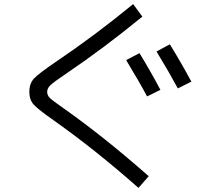

<svg xmlns="http://www.w3.org/2000/svg" viewBox="-20 -828 1040 936"><path d="M595 -535 660 -569Q715 -479 762 -390L697 -358Q661 -426 595 -535ZM743 -577 808 -612Q864 -521 913 -430L847 -397Q805 -475 743 -577ZM674 -747Q486 -593 301 -468Q242 -428 226 -413Q210 -398 210 -380Q210 -363 223.5 -350Q237 -337 290 -300Q486 -162 705 31L655 88Q447 -96 245 -239Q165 -295 144 -318.5Q123 -342 123 -380Q123 -421 146 -445.5Q169 -470 253 -527Q444 -656 629 -808Z"/></svg>

Font: M PLUS 1p
Style: Regular
Weight: 400
Version: Version 1.062